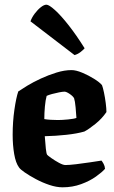

<svg xmlns="http://www.w3.org/2000/svg" viewBox="-20 -799 487 819"><path d="M247 0Q221 0 191 -10Q161 -20 133 -35Q105 -50 85.5 -63.5Q66 -77 61 -85Q47 -104 40.5 -142Q34 -180 34 -224Q34 -280 41.5 -331.5Q49 -383 58 -409Q71 -418 96.5 -433.5Q122 -449 154.5 -464Q187 -479 221 -489.5Q255 -500 285 -500Q304 -500 330.5 -489Q357 -478 381 -463Q405 -448 415 -436Q419 -426 423.5 -404.5Q428 -383 431 -359.5Q434 -336 434 -321Q415 -293 387 -270.5Q359 -248 340 -238Q309 -229 263.5 -224Q218 -219 171 -218Q173 -187 175.5 -165Q178 -143 181 -139Q183 -136 198.5 -125Q214 -114 231.5 -104.5Q249 -95 259 -95Q275 -95 304.5 -98.5Q334 -102 363.5 -106.5Q393 -111 413 -114Q417 -109 422 -100Q427 -91 428 -79Q416 -65 389.5 -46Q363 -27 326 -13.5Q289 0 247 0ZM227 -287Q245 -287 270.5 -289.5Q296 -292 306 -296Q305 -314 302.5 -341Q300 -368 296 -380Q291 -389 277 -398.5Q263 -408 255 -408Q247 -408 232 -405Q217 -402 202 -398Q187 -394 179 -390Q174 -372 171.5 -344.5Q169 -317 169 -291Q180 -289 196 -288Q212 -287 227 -287ZM298 -564 110 -708Q116 -725 128.5 -741.5Q141 -758 154.5 -768.5Q168 -779 178 -779Q189 -779 214.5 -756Q240 -733 273 -691Q306 -649 341 -593Q335 -586 323.5 -577Q312 -568 298 -564Z"/></svg>

Font: Texturina 72pt ExtraBold
Style: Regular
Weight: 800
Designer: Guillermo Torres Carreño
Foundry: Omnibus-Type
Version: Version 1.002; ttfautohint (v1.8.3)